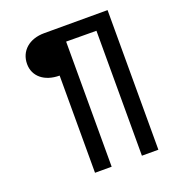

<svg xmlns="http://www.w3.org/2000/svg" viewBox="-139 -814 933 1008"><g transform="rotate(-20 327.0 -310.0)"><path d="M574 -700H220C136 -700 80 -651 80 -578C80 -509 136 -463 220 -463V80H313V-619L482 -618V80H574Z"/></g></svg>

Font: Gully
Style: Regular
Weight: 400
Designer: jaikishan Patel
Foundry: MagicType
Version: Version 1.000;Glyphs 3.2 (3242)